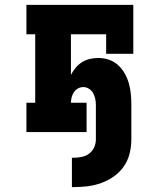

<svg xmlns="http://www.w3.org/2000/svg" viewBox="-20 -540 640 785"><path d="M274 225V105H281Q297 105 314 101.5Q331 98 344.5 88Q358 78 365 62.5Q372 47 372 30V-111Q372 -123 369.5 -135.5Q367 -148 361 -159Q355 -170 344 -177Q333 -184 321 -184Q309 -184 299 -178.5Q289 -173 282.5 -163.5Q276 -154 273 -142.5Q270 -131 270 -120H334V0H88V-120H124V-400H88V-520H525V-320H414V-400H270V-234Q278 -249 289 -262.5Q300 -276 315 -285.5Q330 -295 347 -299Q364 -303 381 -303Q404 -303 425 -296Q446 -289 462.5 -274Q479 -259 490 -239.5Q501 -220 507 -198.5Q513 -177 515 -155Q517 -133 517 -111V30Q517 59 510 87.5Q503 116 486.5 140Q470 164 446 181Q422 198 394.5 208Q367 218 338.5 221.5Q310 225 281 225Z"/></svg>

Font: Iosevka Etoile Heavy
Style: Regular
Weight: 900
Designer: Belleve Invis
Foundry: Belleve Invis
Version: Version 22.1.2; ttfautohint (v1.8.4)